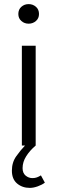

<svg xmlns="http://www.w3.org/2000/svg" viewBox="-20 -705 279 930"><path d="M124.5 205.1Q87.9 205.1 62.7 183.8Q37.6 162.6 37.6 121.6Q37.6 81.5 58.6 52Q79.6 22.5 101.1 0H85.9V-483.4H152.8V0Q125 23.4 107.2 51.3Q89.4 79.1 89.4 109.4Q89.4 133.3 104 145.5Q118.7 157.7 137.2 157.7Q148.9 157.7 158.4 154.3Q168 150.9 178.2 144.5L197.3 179.7Q184.1 189.9 163.1 197.5Q142.1 205.1 124.5 205.1ZM118.7 -590.3Q98.1 -590.3 83.5 -603.3Q68.8 -616.2 68.8 -637.2Q68.8 -659.2 83.5 -672.1Q98.1 -685.1 118.7 -685.1Q139.2 -685.1 154.1 -672.1Q168.9 -659.2 168.9 -637.2Q168.9 -616.2 154.1 -603.3Q139.2 -590.3 118.7 -590.3Z"/></svg>

Font: Varta Light Light
Style: Regular
Weight: 300
Version: Version 1.004